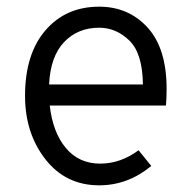

<svg xmlns="http://www.w3.org/2000/svg" viewBox="-20 -543 569 575"><path d="M277 12Q177 12 116 -66Q55 -144 55 -256Q55 -381 116 -452Q177 -523 277 -523Q365 -523 422 -460.5Q479 -398 479 -276Q479 -249 477 -227H129Q138 -147 177 -100Q216 -53 280 -53Q341 -53 395 -93L433 -46Q363 12 277 12ZM127 -290H408Q407 -383 367.5 -421.5Q328 -460 277 -460Q213 -460 172 -417Q131 -374 127 -290Z"/></svg>

Font: Overpass Light
Style: Regular
Weight: 300
Designer: Delve Withrington, Thomas Jockin
Foundry: Delve Fonts
Version: Version 3.000;DELV;Overpass